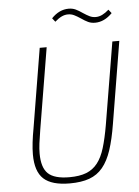

<svg xmlns="http://www.w3.org/2000/svg" viewBox="-60 -932 719 990"><g transform="rotate(-5 300.0 -437.0)"><path d="M203 -698 133 -277Q126 -235 122.5 -207Q119 -179 119 -155Q119 -82 151.5 -51Q184 -20 262 -20Q314 -20 349 -33.5Q384 -47 407.5 -77Q431 -107 445.5 -155Q460 -203 472 -272L543 -698H579L509 -275Q496 -195 478 -140.5Q460 -86 432 -52Q404 -18 362.5 -3Q321 12 261 12Q168 12 126 -26.5Q84 -65 84 -153Q84 -181 88 -215.5Q92 -250 99 -287L167 -698ZM463 -802Q443 -802 427 -809.5Q411 -817 391 -831Q373 -843 358.5 -850Q344 -857 327 -857Q310 -857 293.5 -849Q277 -841 259 -825L244 -844Q284 -886 333 -886Q353 -886 369 -878.5Q385 -871 405 -857Q423 -845 437.5 -838Q452 -831 469 -831Q486 -831 502.5 -839Q519 -847 537 -863L552 -844Q511 -802 463 -802Z"/></g></svg>

Font: IBM Plex Mono ExtraLight
Style: Italic
Weight: 200
Italic angle: -9°
Monospace: yes
Designer: Mike Abbink, Paul van der Laan, Pieter van Rosmalen
Foundry: Bold Monday
Version: Version 2.3